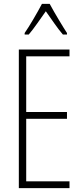

<svg xmlns="http://www.w3.org/2000/svg" viewBox="-20 -969 425 989"><path d="M236 -949H196C173 -905 131 -833 107 -799V-791H128C155 -822 190 -875 216 -911C244 -872 276 -823 304 -791H325V-799C309 -823 261 -902 236 -949ZM338 0V-35H115V-357H325V-392H115V-679H338V-714H77V0Z"/></svg>

Font: Noto Sans Lao UI ExtCond ExtLt
Style: Regular
Weight: 200
Width: 2
Designer: Monotype Design Team
Foundry: Monotype Imaging Inc.
Version: Version 2.000